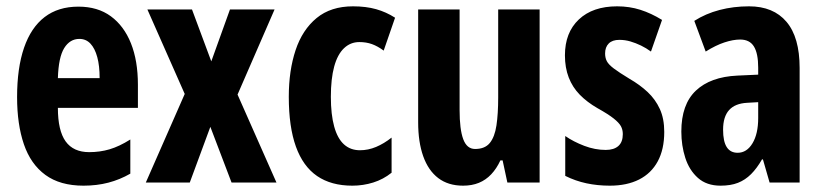

<svg xmlns="http://www.w3.org/2000/svg" viewBox="-20 -577 2600 607"><path d="M228 -556Q289 -556 330.5 -525.5Q372 -495 394 -440Q416 -385 416 -309V-236H163Q163 -164 187.5 -130Q212 -96 262 -96Q296 -96 326.5 -105Q357 -114 392 -136V-28Q359 -9 322.5 0.5Q286 10 244 10Q170 10 123.5 -24Q77 -58 55.5 -121Q34 -184 34 -270Q34 -362 56 -426Q78 -490 121 -523Q164 -556 228 -556ZM231 -454Q201 -454 183 -425Q165 -396 163 -330H295Q295 -369 287.5 -396.5Q280 -424 266 -439Q252 -454 231 -454Z M564 -280 446 -547H587L648 -383L707 -547H848L731 -278L854 0H712L645 -176L580 0H441Z M1094 10Q1027 10 982.5 -20.5Q938 -51 915.5 -113.5Q893 -176 893 -271Q893 -354 914.5 -418.5Q936 -483 981 -520Q1026 -557 1096 -557Q1137 -557 1169 -548Q1201 -539 1229 -521L1193 -417Q1174 -431 1156 -437.5Q1138 -444 1116 -444Q1088 -444 1067.5 -424.5Q1047 -405 1036.5 -366.5Q1026 -328 1026 -271Q1026 -215 1036.5 -177Q1047 -139 1067.5 -120.5Q1088 -102 1118 -102Q1144 -102 1169 -112.5Q1194 -123 1218 -142V-31Q1192 -10 1160 0Q1128 10 1094 10Z M1686 -547V0H1584L1569 -70H1562Q1550 -44 1533 -26Q1516 -8 1494 1Q1472 10 1444 10Q1397 10 1365.5 -14Q1334 -38 1318 -83Q1302 -128 1302 -190V-547H1433V-229Q1433 -168 1444.5 -137Q1456 -106 1482 -106Q1513 -106 1528.5 -125Q1544 -144 1549.5 -180.5Q1555 -217 1555 -269V-547Z M2080 -160Q2080 -105 2059.5 -67Q2039 -29 2000.5 -9.5Q1962 10 1908 10Q1869 10 1834 2.5Q1799 -5 1767 -21V-147Q1793 -129 1827 -116Q1861 -103 1895 -103Q1921 -103 1935 -115.5Q1949 -128 1949 -153Q1949 -167 1943 -178Q1937 -189 1920 -202.5Q1903 -216 1869 -235Q1836 -254 1813 -277.5Q1790 -301 1778 -332Q1766 -363 1766 -402Q1766 -474 1810 -515.5Q1854 -557 1931 -557Q1970 -557 2004.5 -546Q2039 -535 2073 -514L2038 -414Q2023 -425 2006.5 -433Q1990 -441 1973 -446Q1956 -451 1938 -451Q1916 -451 1904.5 -439.5Q1893 -428 1893 -408Q1893 -394 1898.5 -383.5Q1904 -373 1920.5 -360.5Q1937 -348 1970 -328Q2003 -309 2027.5 -286Q2052 -263 2066 -232.5Q2080 -202 2080 -160Z M2348 -557Q2425 -557 2466.5 -508Q2508 -459 2508 -362V0H2413L2392 -73H2389Q2373 -45 2354.5 -26.5Q2336 -8 2313 1Q2290 10 2258 10Q2214 10 2186.5 -14.5Q2159 -39 2146.5 -78Q2134 -117 2134 -161Q2134 -247 2180 -290.5Q2226 -334 2311 -338L2377 -341V-363Q2377 -408 2363.5 -430Q2350 -452 2320 -452Q2298 -452 2270.5 -443Q2243 -434 2211 -414L2175 -511Q2211 -534 2255 -545.5Q2299 -557 2348 -557ZM2342 -252Q2304 -250 2285 -229Q2266 -208 2266 -167Q2266 -130 2277.5 -112Q2289 -94 2312 -94Q2341 -94 2359 -124Q2377 -154 2377 -204V-254Z"/></svg>

Font: Noto Sans Display ExtraCondensed
Style: Bold
Weight: 700
Width: 2
Designer: Monotype Design Team
Foundry: Monotype Imaging Inc.
Version: Version 2.003